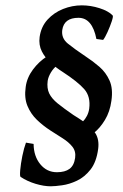

<svg xmlns="http://www.w3.org/2000/svg" viewBox="-20 -666 447 700"><path d="M164.6 13.2Q140.1 13.2 109.9 4.2Q79.6 -4.9 55.2 -21Q51.8 -22.9 53.7 -45.9Q55.7 -68.8 61.5 -97.7Q67.4 -126.5 74.7 -146L102.5 -141.1Q103 -96.2 127 -67.1Q150.9 -38.1 187.5 -38.1Q216.8 -38.1 233.4 -50.3Q250 -62.5 253.9 -90.3Q257.3 -114.3 243.9 -131.1Q230.5 -147.9 208.3 -161.9Q186 -175.8 163.6 -190.4Q137.2 -207.5 114.7 -229Q92.3 -250.5 80.1 -279.8Q67.9 -309.1 73.7 -349.1Q78.1 -382.8 100.1 -412.4Q122.1 -441.9 151.4 -460.4Q180.7 -479 207 -480Q211.4 -473.6 212.6 -458.3Q213.9 -442.9 218.3 -436.5Q203.6 -439 189.5 -428.5Q175.3 -418 165.5 -401.6Q155.8 -385.3 153.8 -371.1Q150.4 -344.2 159.4 -325.4Q168.5 -306.6 190.4 -288.8Q212.4 -271 247.1 -247.1Q268.6 -233.9 291.5 -218Q314.5 -202.1 328.4 -179.2Q342.3 -156.2 337.9 -123Q331.5 -75.2 310.1 -47.9Q288.6 -20.5 260.7 -7.3Q232.9 5.9 206.5 9.5Q180.2 13.2 164.6 13.2ZM277.3 -157.7Q270 -164.1 256.1 -178.2Q242.2 -192.4 235.8 -198.7Q260.3 -200.7 280.8 -221.4Q301.3 -242.2 305.2 -269.5Q311 -314 287.1 -341.1Q263.2 -368.2 208.5 -403.8Q186 -418 165.3 -436.5Q144.5 -455.1 132.6 -478.5Q120.6 -502 124.5 -531.2Q129.9 -568.8 153.3 -594.5Q176.8 -620.1 210 -633.3Q243.2 -646.5 278.3 -646.5Q310.5 -646.5 342.8 -636.2Q375 -626 390.6 -609.9Q393.6 -606.9 387.5 -588.4Q381.3 -569.8 372.1 -549.3Q362.8 -528.8 356 -520.5L331.5 -523.9Q316.4 -601.1 266.1 -601.1Q213.4 -601.1 207 -556.6Q203.1 -526.9 227.1 -507.3Q251 -487.8 292 -460.4Q318.8 -442.9 342.5 -422.4Q366.2 -401.9 379.4 -372.3Q392.6 -342.8 386.2 -298.8Q380.9 -258.8 362.5 -228.5Q344.2 -198.2 320.8 -180.2Q297.4 -162.1 277.3 -157.7Z"/></svg>

Font: Dai Banna SIL Medium
Style: Italic
Weight: 500
Italic angle: -11°
Designer: Victor Gaultney
Foundry: SIL International
Version: Version 4.000